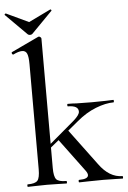

<svg xmlns="http://www.w3.org/2000/svg" viewBox="-74 -894 623 936"><g transform="rotate(-5 237.5 -426.0)"><path d="M487.8 0Q462.9 0 449.2 -1L393.1 -2L319.8 -1Q303.7 0 275.9 0Q272.9 0 272.9 -6.1Q272.9 -12.2 275.9 -12.2Q320.8 -12.2 320.8 -32.2Q320.8 -41 312 -53.2L192.9 -213.9L152.8 -181.2V-81.1Q152.8 -39.1 164.3 -25.6Q175.8 -12.2 212.9 -12.2Q215.8 -12.2 215.8 -6.1Q215.8 0 212.9 0Q189 0 174.8 -1L118.2 -2L63 -1Q47.9 0 23.9 0Q22 0 22 -6.1Q22 -12.2 23.9 -12.2Q61 -12.2 72.5 -25.6Q84 -39.1 84 -81.1V-595.2Q84 -631.3 77.4 -646.7Q70.8 -662.1 53.5 -662.1Q36.1 -662.1 9.8 -648.9H8.8Q4.9 -648.9 2.9 -654.1Q1 -659.2 3.9 -661.1L137.2 -724.1L141.1 -725.1Q145 -725.1 148.9 -721.4Q152.8 -717.8 152.8 -714.8V-199.2L273.9 -301.8Q303.7 -328.1 303.7 -343.8Q304.2 -374 252 -374Q250 -374 250 -380.1Q250 -386.2 252 -386.2Q279.8 -386.2 294.9 -384.8L370.1 -383.8L439 -384.8Q452.1 -385.7 476.1 -386.2Q478 -386.2 478 -380.1Q478 -374 476.1 -374Q437 -374 388.4 -355Q339.8 -335.9 294.9 -297.9L244.1 -255.9L374 -81.1Q423.8 -12.2 487.8 -12.2Q490.2 -12.2 490.2 -6.1Q490.2 0 487.8 0ZM-16.1 -844.7V-845.2Q-16.1 -847.2 -13.7 -849.6Q-11.2 -852.1 -8.8 -851.1L100.1 -799.8L208 -852.1Q210 -853 212.4 -849.6Q214.8 -846.2 212.9 -845.2L110.8 -741.2Q106.9 -737.3 99.6 -737.1Q92.3 -736.8 87.9 -741.2L-15.1 -844.2Q-16.1 -844.2 -16.1 -844.7Z"/></g></svg>

Font: Cormorant-Medium
Style: Regular
Weight: 500
Designer: Christian Thalmann (Catharsis Fonts)
Version: Version 3.000